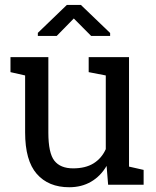

<svg xmlns="http://www.w3.org/2000/svg" viewBox="-20 -765 647 795"><path d="M23.4 0ZM436 -628.4V-616.2H357.4L285.6 -688.5L214.8 -616.2H136.7V-628.9L256.8 -744.6H314.9ZM421.4 -78.1Q396.5 -35.6 357.2 -12.7Q317.9 10.3 266.6 10.3Q180.7 10.3 132.3 -44.9Q84 -100.1 84 -216.8V-452.6L23.4 -466.3V-528.3H84H180.2V-215.8Q180.2 -131.3 205.1 -99.6Q230 -67.9 282.7 -67.9Q334 -67.9 367.4 -88.6Q400.9 -109.4 418 -147.5V-452.6L347.2 -466.3V-528.3H418H514.2V-75.2L574.7 -61.5V0H427.7Z"/></svg>

Font: TypoPRO Roboto Slab
Style: Regular
Weight: 400
Designer: Google
Version: Version 1.100263; 2013; ttfautohint (v0.94.20-1c74) -l 8 -r 